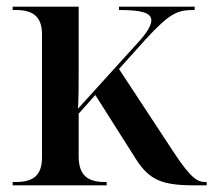

<svg xmlns="http://www.w3.org/2000/svg" viewBox="-20 -556 640 576"><path d="M18 0H300V-10H295C244 -10 216 -29 216 -87V-215L266 -271L387 -80C428 -15 467 0 564 0H600V-10H597C574 -10 555 -17 500 -101L337 -349L416 -437C492 -520 514 -526 564 -526V-536H337V-526C404 -526 434 -518 434 -495C434 -479 420 -456 390 -424L214 -230C216 -268 216 -304 216 -341V-536H18V-526H27C77 -526 106 -508 106 -453V-84C106 -28 78 -10 27 -10H18Z"/></svg>

Font: Noto Serif Display Medium
Style: Regular
Weight: 500
Designer: Monotype Design Team
Foundry: Monotype Imaging Inc.
Version: Version 2.009